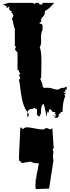

<svg xmlns="http://www.w3.org/2000/svg" viewBox="-21 -756 491 1353"><path d="M355.5 314.5 352.5 345.2V355.5Q355.5 374.5 355.5 375.5L325.2 572.8L231.4 576.7Q228.5 565.4 228.5 555.4Q228.5 545.4 230 528.1Q231.4 510.7 231.4 502.4L234.4 504.9Q234.4 477.5 245.1 442.4L244.1 443.4L252.9 395Q210.9 395 196.3 382.8L129.9 393.1Q129.9 383.8 126 381.8L123 383.8L114.3 375.5Q112.3 360.8 112.3 355.5Q112.3 355.5 122.1 142.1Q130.4 142.1 138.7 153.3Q141.6 153.3 149.2 147.2Q156.7 141.1 170.9 141.1Q185.1 141.1 222.2 148.7Q259.3 156.2 275.1 156.2Q291 156.2 295.9 151.1Q300.8 146 307.6 146L331.1 154.8H339.8L347.7 144.5L355.5 260.3V266.6Q355.5 267.6 358.4 283.7H355.5V292.5L349.6 294.9ZM269 41Q263.2 50.3 258.8 63.5H250L239.3 52.2V10.7H230.5L220.2 3.4L210.4 10.7Q179.2 10.7 173.8 33.2Q138.2 0 123.5 -123Q117.2 -176.3 112.8 -193.4L122.1 -204.1L112.8 -226.6L122.1 -237.8L112.8 -249V-260.7H102.5V-385.3L83.5 -407.2L92.8 -429.7H83.5V-554.2Q76.7 -564.5 73.2 -588.1Q69.8 -611.8 63 -622.6L73.7 -645.5L63 -667.5H56.6L63 -678.7H54.2L43.9 -690.4V-712.9L34.2 -702.1H24.4V-712.9L-1.5 -724.6Q6.3 -724.6 21 -730.2Q35.6 -735.8 43.9 -735.8H210.4L220.2 -726.6Q223.6 -736.3 239.3 -736.3L250 -735.8L258.8 -724.6H278.3V-735.8H360.8Q358.9 -733.9 353 -727.3Q347.2 -720.7 345.2 -718.8Q343.3 -716.8 338.1 -711.2Q333 -705.6 330.3 -703.4Q327.6 -701.2 322.8 -696.8Q317.9 -692.4 314.5 -689.9Q301.8 -681.6 295.9 -678.7Q295.9 -658.2 289.8 -649.2Q283.7 -640.1 277.3 -632.8L269 -622.6V-600.1H258.8V-589.4Q269 -589.4 274.2 -585.7Q279.3 -582 279.3 -571.3L278.3 -543Q268.1 -529.3 268.1 -489.7L269 -453.1Q269 -447.8 258.8 -418.9Q271 -408.7 271 -310.1L269 -204.1H262.2Q262.2 -200.2 270.8 -181.2Q279.3 -162.1 279.3 -152.3L278.8 -147L287.6 -136.7L317.4 -137.7Q328.6 -138.2 351.6 -131.1Q374.5 -124 383.1 -124.3Q391.6 -124.5 400.4 -130.6Q409.2 -136.7 414.1 -136.7H429.2Q431.2 -136.7 439.9 -141.6Q448.7 -146.5 449.2 -147V-124.5H439V-90.3H429.2L439 -80.1Q419.9 -36.6 419.9 33.2H409.7L390.6 55.2Q392.6 57.1 392.6 60.5Q392.6 73.7 370.6 75.7L354.5 57.6L359.9 56.6Q363.3 67.4 370.6 67.4V44.4H360.8L370.6 33.2H351.1L331.1 10.7L323.2 22.5V42.5Q320.3 29.3 314.5 29.3L304.2 67.4Q304.2 39.6 295.9 9Q287.6 -21.5 287.6 -22.5Q267.1 -21 267.1 42.5Q267.1 42 267.8 41.7Q268.6 41.5 269 41ZM170.9 67.4Q170.9 42.5 173.8 33.2L181.6 47.4Q181.6 65.4 173.8 66.9ZM429.2 -113.8V-102.1H439ZM354.5 57.6 351.1 58.6V53.2Z"/></svg>

Font: Butcherman
Style: Regular
Weight: 400
Version: Version 001.003